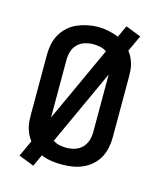

<svg xmlns="http://www.w3.org/2000/svg" viewBox="-123 -876 846 1017"><g transform="rotate(15 300.0 -367.5)"><path d="M157 53 73 20 114 -69Q103 -83 95.5 -98.5Q88 -114 83 -131Q78 -148 76.5 -165.5Q75 -183 75 -200V-535Q75 -564 81 -592.5Q87 -621 101.5 -646.5Q116 -672 138 -691.5Q160 -711 186.5 -722.5Q213 -734 242 -740Q271 -746 300 -746Q329 -746 357.5 -740Q386 -734 413 -723L443 -788L527 -755L486 -666Q497 -652 504.5 -636.5Q512 -621 517 -604Q522 -587 523.5 -569.5Q525 -552 525 -535V-200Q525 -171 519 -142.5Q513 -114 499 -88.5Q485 -63 462.5 -43.5Q440 -24 413.5 -12.5Q387 -1 358 3.5Q329 8 300 8Q271 8 242 3.5Q213 -1 187 -12ZM182 -218 372 -632Q356 -643 337 -647Q318 -651 299 -651Q275 -651 252.5 -644Q230 -637 213 -620.5Q196 -604 189 -581Q182 -558 182 -535ZM300 -84Q324 -84 347 -91Q370 -98 386.5 -114.5Q403 -131 410.5 -154Q418 -177 418 -200V-517L228 -103Q244 -92 262.5 -88Q281 -84 300 -84Z"/></g></svg>

Font: Iosevka Curly SmBdEx
Style: Regular
Weight: 600
Width: 7
Monospace: yes
Designer: Belleve Invis
Foundry: Belleve Invis
Version: Version 11.1.0; ttfautohint (v1.8.3)